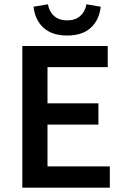

<svg xmlns="http://www.w3.org/2000/svg" viewBox="-20 -866 578 886"><path d="M83 0V-653.8H477.1V-556.2H199.2V-389.2H434.1V-291H199.2V-98.1H486.8V0ZM134.8 -835 201.2 -846.2Q207 -812 230 -792Q252.9 -772 290 -772Q327.1 -772 350.1 -792Q373 -812 378.9 -846.2L444.8 -835Q438 -773.4 398.9 -737.8Q359.9 -702.1 290 -702.1Q220.2 -702.1 180.9 -737.8Q141.6 -773.4 134.8 -835Z"/></svg>

Font: Source Sans 3 Semibold
Style: Regular
Weight: 600
Designer: Paul D. Hunt
Foundry: Adobe
Version: Version 3.052;hotconv 1.1.0;makeotfexe 2.6.0